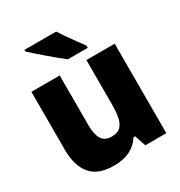

<svg xmlns="http://www.w3.org/2000/svg" viewBox="-181 -891 963 1028"><g transform="rotate(-30 300.0 -377.5)"><path d="M226 11Q129 11 84.5 -42.5Q40 -96 40 -193V-553H215V-247Q215 -189 233 -159.5Q251 -130 294 -130Q331 -130 349.5 -149.5Q368 -169 374 -202.5Q380 -236 380 -276V-553H555V0H425L402 -69H392Q367 -30 326.5 -9.5Q286 11 226 11ZM296 -606Q280 -618 256 -638Q232 -658 206 -680Q180 -702 157 -722.5Q134 -743 120 -756V-766H316Q329 -745 348.5 -717Q368 -689 387.5 -663Q407 -637 419 -620V-606Z"/></g></svg>

Font: Noto Sans Mono Black
Style: Regular
Weight: 900
Designer: Monotype Design Team
Foundry: Monotype Imaging Inc.
Version: Version 2.014